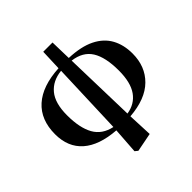

<svg xmlns="http://www.w3.org/2000/svg" viewBox="-239 -907 1324 1324"><g transform="rotate(-45 423.0 -244.5)"><path d="M356.9 -8.8 376 -538.1Q286.6 -528.8 237.3 -469.2Q188 -409.7 188 -292Q188 -168.9 227.5 -98.4Q267.1 -27.8 356.9 -8.8ZM341.8 211.9 355 22Q199.2 10.7 118.2 -60.5Q37.1 -131.8 37.1 -257.8Q37.1 -398.4 124 -476.3Q210.9 -554.2 376 -563L381.8 -717.8H472.2L476.1 -563Q592.3 -558.6 666 -522Q739.7 -485.4 774.4 -421.9Q809.1 -358.4 809.1 -273.9Q809.1 -147.9 729 -69.1Q648.9 9.8 492.2 22L500 202.1L362.8 229ZM477.1 -536.1 491.2 -5.9Q571.8 -18.1 615.5 -79.8Q659.2 -141.6 659.2 -257.8Q659.2 -387.2 616.5 -455.6Q573.7 -523.9 477.1 -536.1Z"/></g></svg>

Font: Source Han Serif TW Heavy
Style: Regular
Weight: 900
Designer: Ryoko NISHIZUKA Ë•øÂ°öÊ∂ºÂ≠ê (kana & ideographs); Frank Grie√ühammer (Latin, Greek & Cyrillic); Wenlong ZHANG Âº†ÊñáÈæô 
Foundry: Adobe
Version: Version 2.003;hotconv 1.1.1;makeotfexe 2.6.0